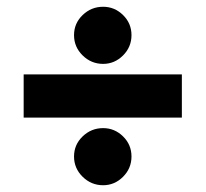

<svg xmlns="http://www.w3.org/2000/svg" viewBox="-20 -634 608 568"><path d="M50 -286V-414H518V-286ZM285 -86Q250 -86 224.5 -111Q199 -136 199 -171Q199 -206 224.5 -230.5Q250 -255 285 -255Q319 -255 344 -230.5Q369 -206 369 -171Q369 -136 344 -111Q319 -86 285 -86ZM285 -445Q250 -445 224.5 -470Q199 -495 199 -530Q199 -565 224.5 -589.5Q250 -614 285 -614Q319 -614 344 -589.5Q369 -565 369 -530Q369 -495 344 -470Q319 -445 285 -445Z"/></svg>

Font: Fustat ExtraBold
Style: Regular
Weight: 800
Designer: Mohamed Gaber, Khaled Hosny, Laura Garcia Mut
Foundry: Kief Type Foundry, Alif Type Foundry, Hard Type Foundry
Version: Version 1.007